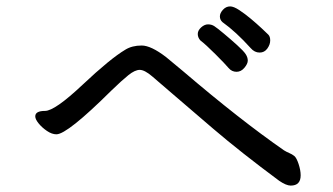

<svg xmlns="http://www.w3.org/2000/svg" viewBox="-20 -680 1040 599"><path d="M887 -101Q873 -101 851 -116Q731 -205 645 -278.5Q559 -352 518.5 -387Q478 -422 454.5 -442Q431 -462 416 -462Q401 -462 380.5 -445.5Q360 -429 328 -398Q190 -261 156 -261Q142 -261 126.5 -271.5Q111 -282 100.5 -295Q90 -308 90 -317Q90 -334 120.5 -334Q151 -334 237.5 -415.5Q324 -497 371 -525Q392 -538 422 -538Q451 -538 498 -502L551 -458Q729 -306 866 -211Q874 -206 882.5 -202.5Q891 -199 898 -193.5Q905 -188 911.5 -168.5Q918 -149 918 -133Q918 -101 887 -101ZM718 -456Q703 -456 693 -468Q683 -480 652.5 -510.5Q622 -541 605 -554Q597 -563 597 -574Q597 -585 607.5 -594.5Q618 -604 629 -604Q640 -604 648.5 -598.5Q657 -593 678 -575.5Q699 -558 719.5 -539.5Q740 -521 746.5 -511Q753 -501 753 -491Q753 -481 742.5 -468.5Q732 -456 718 -456ZM790 -516Q774 -516 762 -530Q716 -581 674 -611Q666 -618 666 -629Q666 -639 675.5 -649.5Q685 -660 698 -660Q709 -660 726.5 -648.5Q744 -637 762.5 -621.5Q781 -606 796 -592Q811 -578 817 -572Q823 -566 823 -554Q823 -541 814 -528.5Q805 -516 790 -516Z"/></svg>

Font: LXGW WenKai Medium
Style: Regular
Weight: 500
Designer: LXGW / Fontworks Inc.
Foundry: LXGW / Fontworks Inc.
Version: Version 1.501; October 10, 2024